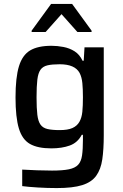

<svg xmlns="http://www.w3.org/2000/svg" viewBox="-20 -751 627 977"><path d="M269 206Q221 206 171.5 203Q122 200 93 196V112Q125 114 168 115.5Q211 117 245 117Q299 117 330.5 110.5Q362 104 377.5 87.5Q393 71 397.5 40Q402 9 402 -40V-65H396Q375 -25 335 -10.5Q295 4 241 4Q172 4 132.5 -18.5Q93 -41 76 -97.5Q59 -154 59 -255Q59 -357 76.5 -414Q94 -471 133.5 -494.5Q173 -518 242 -518Q272 -518 303 -512Q334 -506 359.5 -490Q385 -474 400 -442H406L410 -510H508V-63Q508 9 500.5 60Q493 111 469.5 143.5Q446 176 398.5 191Q351 206 269 206ZM284 -89Q325 -89 348.5 -99.5Q372 -110 384 -131Q396 -152 399 -182.5Q402 -213 402 -256Q402 -298 399 -328.5Q396 -359 385 -380Q361 -424 284 -424Q245 -424 221.5 -418.5Q198 -413 186 -396Q174 -379 170 -345.5Q166 -312 166 -256Q166 -200 170 -167Q174 -134 186 -117Q198 -100 221.5 -94.5Q245 -89 284 -89ZM141 -588V-595L240 -731H347L446 -595V-588H374L293 -679L212 -588Z"/></svg>

Font: Saira Medium
Style: Regular
Weight: 500
Designer: Hector Gatti with collaboration of the Omnibus-Type team
Foundry: Omnibus-Type
Version: Version 1.100; ttfautohint (v1.8.3)